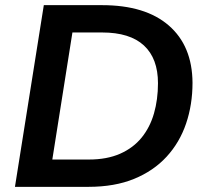

<svg xmlns="http://www.w3.org/2000/svg" viewBox="-20 -725 802 745"><path d="M38 0 150 -705H376Q544 -705 635 -626Q726 -547 727 -404Q727 -319 702 -245.5Q677 -172 626.5 -117Q576 -62 500.5 -31Q425 0 323 0ZM183 -106H325Q395 -106 446 -128.5Q497 -151 529.5 -191Q562 -231 577.5 -285Q593 -339 593 -402Q593 -498 538.5 -548.5Q484 -599 376 -599H261Z"/></svg>

Font: Nunito Sans 12pt
Style: Bold Italic
Weight: 700
Italic angle: -9°
Designer: Vernon Adams
Foundry: Vernon Adams
Version: Version 3.101;gftools[0.9.27]